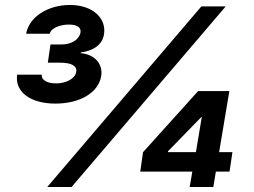

<svg xmlns="http://www.w3.org/2000/svg" viewBox="-20 -753 1021 773"><path d="M387.4 -446.7C395.2 -495 362.2 -533.7 305 -539.1V-541.9C355.5 -548.3 392 -572.4 398.8 -615.1C408.7 -678.3 355.1 -733 261.4 -733C173.3 -733 97.3 -685.4 85.2 -617.2H180.4C185 -640.3 222.7 -654.1 257.5 -654.1C290.1 -654.1 307.9 -642.8 304 -621.4C297.9 -592.3 266.3 -573.9 227.3 -573.9H183.2L172.6 -500.7H221.6C268.5 -500.7 291.2 -487.2 286.9 -463.4C282 -436.1 246.4 -417.3 206 -417.3C169.7 -417.3 145.6 -430.8 148.1 -452.4H49C39.1 -383.5 101.6 -335.9 203.1 -335.9C300.8 -335.9 376.4 -379.3 387.4 -446.7ZM790.8 -727.3 170.1 0H268.1L888.8 -727.3ZM915.8 -140.6H862.2L903.4 -386.4H777.7L555.8 -140.3L544.7 -62.1H754.3L743.6 0H838.8L849.1 -62.1H904.1ZM656.6 -144.2 790.5 -281.6H792.3L768.8 -140.6H655.9Z"/></svg>

Font: TID UI
Style: Bold Italic
Weight: 700
Italic angle: -9.39999°
Designer: The TID Project Authors
Foundry: Bakken & Bæck
Version: Version 1.001;hotconv 1.0.109;makeotfexe 2.5.65596